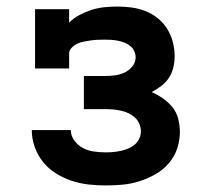

<svg xmlns="http://www.w3.org/2000/svg" viewBox="-20 -558 640 586"><path d="M302 8Q276 8 249.5 5Q223 2 198 -6.5Q173 -15 150.5 -29Q128 -43 111.5 -63.5Q95 -84 86 -109.5Q77 -135 77 -161H196Q196 -144 207 -129Q218 -114 233.5 -106Q249 -98 267 -95.5Q285 -93 302 -93Q314 -93 325.5 -94Q337 -95 348.5 -97.5Q360 -100 371 -104.5Q382 -109 391 -116.5Q400 -124 405 -135Q410 -146 410 -157Q410 -157 410 -157Q410 -157 410 -157Q410 -169 405 -180.5Q400 -192 391 -200Q382 -208 371 -213Q360 -218 348 -220.5Q336 -223 324 -224Q312 -225 300 -225H236V-326H300Q315 -326 330.5 -328Q346 -330 360 -336.5Q374 -343 384 -355.5Q394 -368 394 -383Q394 -393 389.5 -402.5Q385 -412 376.5 -418.5Q368 -425 358.5 -428.5Q349 -432 338.5 -434Q328 -436 318 -436.5Q308 -437 297 -437Q287 -437 276.5 -436.5Q266 -436 256 -434.5Q246 -433 235.5 -431Q225 -429 215.5 -424.5Q206 -420 198.5 -412Q191 -404 191 -394V-349H87V-530H191V-489Q205 -503 223 -512.5Q241 -522 260 -528Q279 -534 299 -536Q319 -538 339 -538Q361 -538 382.5 -535Q404 -532 424.5 -524Q445 -516 462 -502Q479 -488 490.5 -469.5Q502 -451 507.5 -429.5Q513 -408 513 -387Q513 -369 509 -352Q505 -335 495.5 -320.5Q486 -306 472 -295.5Q458 -285 443 -277Q461 -269 477.5 -257.5Q494 -246 506.5 -230.5Q519 -215 524 -195Q529 -175 529 -155Q529 -129 520.5 -104Q512 -79 494.5 -59Q477 -39 454 -26Q431 -13 406 -5Q381 3 355 5.5Q329 8 302 8Z"/></svg>

Font: Iosevka Curly Slab Extended
Style: Bold
Weight: 700
Width: 7
Monospace: yes
Designer: Belleve Invis
Foundry: Belleve Invis
Version: Version 11.1.0; ttfautohint (v1.8.3)